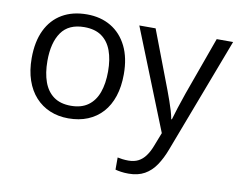

<svg xmlns="http://www.w3.org/2000/svg" viewBox="-83 -656 1249 1008"><g transform="rotate(10 541.5 -152.0)"><path d="M546.9 -268.6Q546.9 -202.6 529.8 -150.9Q512.7 -99.1 480.5 -63.5Q448.2 -27.8 402.6 -9Q356.9 9.8 299.3 9.8Q245.6 9.8 200.9 -9Q156.2 -27.8 123.8 -63.5Q91.3 -99.1 73.5 -150.9Q55.7 -202.6 55.7 -268.6Q55.7 -356.4 85.4 -418.2Q115.2 -480 170.7 -512.5Q226.1 -544.9 302.7 -544.9Q376 -544.9 430.9 -512.2Q485.8 -479.5 516.4 -417.7Q546.9 -356 546.9 -268.6ZM139.6 -268.6Q139.6 -204.1 156.7 -156.7Q173.8 -109.4 209.5 -83.5Q245.1 -57.6 301.3 -57.6Q356.9 -57.6 392.8 -83.5Q428.7 -109.4 445.8 -156.7Q462.9 -204.1 462.9 -268.6Q462.9 -332.5 445.8 -379.2Q428.7 -425.8 393.1 -451.2Q357.4 -476.6 300.8 -476.6Q217.3 -476.6 178.5 -421.4Q139.6 -366.2 139.6 -268.6ZM582.5 -535.2H669.4L787.6 -224.6Q797.9 -197.3 806.6 -172.1Q815.4 -147 822.3 -124Q829.1 -101.1 833 -79.6H836.4Q843.3 -104 856 -143.8Q868.7 -183.6 883.3 -225.1L995.1 -535.2H1082.5L849.6 78.6Q831.1 127.9 806.4 164.6Q781.7 201.2 746.6 220.9Q711.4 240.7 661.6 240.7Q638.7 240.7 621.1 238Q603.5 235.4 590.8 231.9V167Q601.6 169.4 616.9 171.4Q632.3 173.3 648.9 173.3Q679.2 173.3 701.4 161.9Q723.6 150.4 739.7 128.4Q755.9 106.4 767.6 76.2L796.9 1Z"/></g></svg>

Font: Wonky
Style: Regular
Weight: 400
Designer: Monotype Design Team
Foundry: Monotype Imaging Inc.
Version: Version 3.000